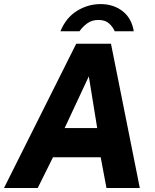

<svg xmlns="http://www.w3.org/2000/svg" viewBox="-35 -942 778 962"><path d="M-15 0 347 -723H521L665.5 0H498.5L469.5 -154H230.5L154 0ZM289 -300.5H452L410 -559.5ZM469 -921.5Q406 -921.5 351.1 -887.8Q296.1 -854 267.8 -785.5H363.3Q379.3 -808.5 402.5 -825.2Q425.7 -842 458.2 -842Q491.2 -842 510.3 -825.5Q529.4 -809 539.8 -785.5H635.3Q624.4 -851.5 578.7 -886.5Q533 -921.5 469 -921.5Z"/></svg>

Font: Public Sans ExtraBold
Style: Italic
Weight: 800
Italic angle: -8°
Designer: The Public Sans project authors (U.S. Web Design System). Libre Franklin designed by Pablo Impallari and Rodrigo Fuenzal
Version: Version 1.007; ttfautohint (v1.8.1) -l 8 -r 50 -G 200 -x 14 